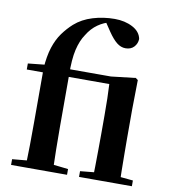

<svg xmlns="http://www.w3.org/2000/svg" viewBox="-90 -907 877 985"><g transform="rotate(10 348.5 -415.0)"><path d="M34.1 0V-29.9L147.4 -40.2H233.9L325.6 -29.9V0ZM109.1 0Q111.1 -58.2 111.7 -117.4Q112.4 -176.6 112.4 -234.8V-496.1H28.4V-527.5L159.5 -541.2L112.1 -516.1Q116.6 -582 131.4 -627.3Q146.3 -672.7 169.8 -705Q193.4 -737.3 221.6 -762.7Q260.1 -796.8 314.7 -813.4Q369.3 -830 428.6 -830Q481.3 -830 521.6 -809Q561.8 -788.1 569 -750.3Q568 -725.6 551.9 -708.5Q535.8 -691.3 507.8 -691.3Q483.8 -691.3 462.3 -708.4Q440.9 -725.4 416.5 -761.2L383 -811.2V-817.4H410.2V-808.6Q377.5 -802.5 345.6 -780.3Q313.7 -758.1 291.6 -721.2Q269.3 -688.9 257.4 -638.6Q245.6 -588.4 247.1 -504.4V-234.8Q247.1 -176.6 248.1 -117.4Q249.1 -58.2 250.8 0ZM388.1 0V-29.9L493.5 -40.2H556.1L663.4 -29.9V0ZM458.3 0Q460.1 -25.5 460.6 -67.4Q461.1 -109.4 461.6 -154.8Q462.1 -200.3 462.1 -234.8V-331Q462.1 -384.3 461.2 -421.2Q460.3 -458 458.3 -496.1H180.6V-535.7H459.8L586.8 -550.4L598.8 -541.7L596.5 -388.7V-234.8Q596.5 -200.3 597 -154.8Q597.5 -109.4 598 -67.4Q598.5 -25.5 599.5 0Z"/></g></svg>

Font: Noto Serif KR ExtraLight
Style: Regular
Weight: 200
Designer: Ryoko NISHIZUKA 西塚涼子 (kana & ideographs); Frank Grießhammer (Latin, Greek & Cyrillic); Wenlong ZHANG 张文龙 (bopomofo); San
Foundry: Adobe
Version: Version 2.002-H1;hotconv 1.1.0;makeotfexe 2.6.0